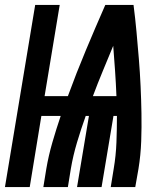

<svg xmlns="http://www.w3.org/2000/svg" viewBox="-42 -755 662 775"><path d="M-22 0 100 -735H199L138 -367H232Q266 -460 304.5 -552Q343 -644 383 -735H497Q504 -681 509 -626.5Q514 -572 518.5 -517Q523 -462 525.5 -407.5Q528 -353 529 -297.5Q530 -242 528 -185.5Q526 -129 517 -74L504 0H405L417 -74Q426 -127 428 -180.5Q430 -234 430 -287H416L368 0H269L317 -287H304Q285 -234 269 -180.5Q253 -127 244 -74L232 0H133L145 -74Q154 -127 169.5 -180.5Q185 -234 203 -287H125L78 0ZM333 -367H428Q426 -418 422.5 -468.5Q419 -519 415 -570Q394 -519 373 -468.5Q352 -418 333 -367Z"/></svg>

Font: Iosevka Curly HvExObl
Style: Regular
Weight: 900
Width: 7
Italic angle: -9°
Monospace: yes
Designer: Belleve Invis
Foundry: Belleve Invis
Version: Version 11.1.0; ttfautohint (v1.8.3)